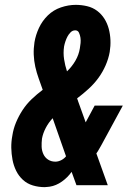

<svg xmlns="http://www.w3.org/2000/svg" viewBox="-20 -763 540 791"><path d="M164 8Q139 8 115.5 1Q92 -6 74.5 -22Q57 -38 46.5 -59.5Q36 -81 31.5 -105Q27 -129 26.5 -154Q26 -179 31 -205Q35 -232 46 -258.5Q57 -285 73 -309.5Q89 -334 110.5 -354.5Q132 -375 156 -393Q148 -416 139.5 -439.5Q131 -463 125.5 -487.5Q120 -512 119 -537.5Q118 -563 122 -589Q127 -619 140.5 -648Q154 -677 177 -699.5Q200 -722 231 -732.5Q262 -743 292 -743Q316 -743 339 -737.5Q362 -732 380 -718.5Q398 -705 410 -686Q422 -667 428 -644.5Q434 -622 435 -598Q436 -574 432 -549Q427 -521 415 -493.5Q403 -466 385.5 -442Q368 -418 345 -397Q322 -376 298 -358Q298 -355 299.5 -352.5Q301 -350 301 -348L333 -259L370 -328H486L397 -164Q392 -156 387.5 -147.5Q383 -139 377 -131L424 0H295L275 -55Q259 -32 235 -15Q211 2 185 6L176 7ZM256 -469Q277 -489 291 -513.5Q305 -538 309 -564Q311 -575 312 -586Q313 -597 311.5 -607.5Q310 -618 305.5 -628Q301 -638 290 -638Q279 -638 271 -630Q263 -622 258 -612.5Q253 -603 249.5 -592.5Q246 -582 244 -572Q240 -545 244 -519Q248 -493 256 -469ZM208 -97Q220 -97 232 -103Q244 -109 252 -119L197 -276Q180 -258 168.5 -236Q157 -214 153 -192Q151 -175 151.5 -159Q152 -143 158.5 -128.5Q165 -114 178 -105.5Q191 -97 208 -97Z"/></svg>

Font: Iosevka Curly Slab Extrabold
Style: Italic
Weight: 800
Italic angle: -9°
Monospace: yes
Designer: Belleve Invis
Foundry: Belleve Invis
Version: Version 22.1.2; ttfautohint (v1.8.4)